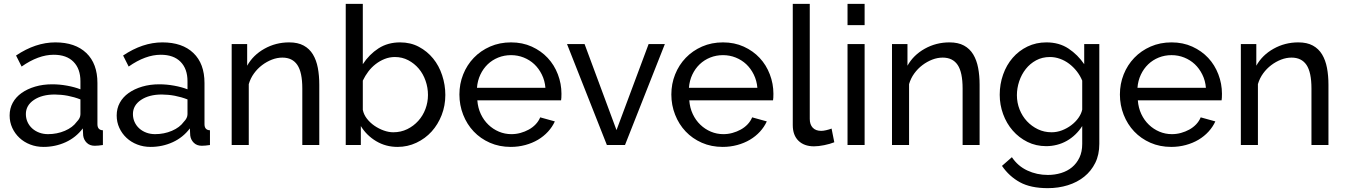

<svg xmlns="http://www.w3.org/2000/svg" viewBox="-20 -750 6957 993"><path d="M29.8 -152.8Q29.8 -189 45.9 -218.5Q62 -248 91.6 -269Q121.1 -290 161.6 -302Q202.1 -314 250 -314Q288.1 -314 327.1 -306.9Q366.2 -299.8 396 -288.1V-330.1Q396 -394 360.1 -430.4Q324.2 -466.8 257.8 -466.8Q178.7 -466.8 91.8 -405.8L63 -462.9Q164.1 -530.8 266.1 -530.8Q369.1 -530.8 426.5 -475.8Q483.9 -420.9 483.9 -320.8V-107.9Q483.9 -77.1 512.2 -76.2V0Q498 2 489 2.9Q480 3.9 470.2 3.9Q444.3 3.9 428.7 -11.5Q413.1 -26.9 410.2 -48.8L408.2 -85.9Q373 -39.1 319.6 -14.6Q266.1 9.8 205.1 9.8Q168 9.8 136 -2.7Q104 -15.1 80.6 -37.1Q57.1 -59.1 43.5 -88.6Q29.8 -118.2 29.8 -152.8ZM113.8 -160.2Q113.8 -138.2 122.3 -119.1Q130.9 -100.1 146.5 -85.9Q162.1 -71.8 183.1 -64Q204.1 -56.2 228 -56.2Q274.9 -56.2 315.4 -73.5Q356 -90.8 377 -120.1Q396 -139.2 396 -159.2V-235.8Q332 -260.7 263.2 -261.2Q197.3 -261.2 155.5 -233.2Q113.8 -205.1 113.8 -160.2Z M583.5 -152.8Q583.5 -189 599.6 -218.5Q615.7 -248 645.3 -269Q674.8 -290 715.3 -302Q755.9 -314 803.7 -314Q841.8 -314 880.9 -306.9Q919.9 -299.8 949.7 -288.1V-330.1Q949.7 -394 913.8 -430.4Q877.9 -466.8 811.5 -466.8Q732.4 -466.8 645.5 -405.8L616.7 -462.9Q717.8 -530.8 819.8 -530.8Q922.9 -530.8 980.2 -475.8Q1037.6 -420.9 1037.6 -320.8V-107.9Q1037.6 -77.1 1065.9 -76.2V0Q1051.8 2 1042.7 2.9Q1033.7 3.9 1023.9 3.9Q998 3.9 982.4 -11.5Q966.8 -26.9 963.9 -48.8L961.9 -85.9Q926.8 -39.1 873.3 -14.6Q819.8 9.8 758.8 9.8Q721.7 9.8 689.7 -2.7Q657.7 -15.1 634.3 -37.1Q610.8 -59.1 597.2 -88.6Q583.5 -118.2 583.5 -152.8ZM667.5 -160.2Q667.5 -138.2 676 -119.1Q684.6 -100.1 700.2 -85.9Q715.8 -71.8 736.8 -64Q757.8 -56.2 781.7 -56.2Q828.6 -56.2 869.1 -73.5Q909.7 -90.8 930.7 -120.1Q949.7 -139.2 949.7 -159.2V-235.8Q885.7 -260.7 816.9 -261.2Q751 -261.2 709.2 -233.2Q667.5 -205.1 667.5 -160.2Z M1178.2 0V-522H1258.3V-410.2Q1289.1 -465.3 1347.7 -498Q1406.2 -530.8 1475.6 -530.8Q1520.5 -530.8 1550.5 -514.4Q1580.6 -498 1598.4 -468.5Q1616.2 -439 1623.8 -398.9Q1631.3 -358.9 1631.3 -312V0H1543.5V-292Q1543.5 -376 1517.8 -414.1Q1492.2 -452.1 1440.4 -452.1Q1413.6 -452.1 1386.5 -441.7Q1359.4 -431.2 1335.4 -413.1Q1311.5 -395 1293.5 -370.1Q1275.4 -345.2 1266.6 -314.9V0Z M1768.1 0V-730H1856.4V-418Q1889.6 -468.8 1937.5 -499.8Q1985.4 -530.8 2049.3 -530.8Q2103.5 -530.8 2146.5 -507.8Q2189.5 -484.9 2220 -447.5Q2250.5 -410.2 2266.8 -360.6Q2283.2 -311 2283.2 -258.8Q2283.2 -203.6 2264.2 -154.8Q2245.1 -106 2212.2 -69.6Q2179.2 -33.2 2133.5 -11.7Q2087.9 9.8 2036.1 9.8Q1975.1 9.8 1925.3 -20Q1875.5 -49.8 1846.2 -98.1V0ZM1856.4 -182.1Q1861.3 -157.2 1877.7 -136.2Q1894 -115.2 1916.7 -99.6Q1939.5 -84 1964.8 -75Q1990.2 -65.9 2014.2 -65.9Q2053.2 -65.9 2086.2 -82Q2119.1 -98.1 2143.3 -125Q2167.5 -151.9 2180.4 -186.5Q2193.4 -221.2 2193.4 -258.8Q2193.4 -296.9 2180.9 -332.5Q2168.5 -368.2 2145.8 -395Q2123 -421.9 2091.6 -438.5Q2060.1 -455.1 2022.5 -455.1Q1994.6 -455.1 1969.5 -445.1Q1944.3 -435.1 1922.9 -418.5Q1901.4 -401.9 1884.8 -379.9Q1868.2 -357.9 1856.4 -333Z M2356 -261.2Q2356 -316.4 2375.5 -365.2Q2395 -414.1 2430.4 -450.9Q2465.8 -487.8 2514.9 -509.3Q2564 -530.8 2623 -530.8Q2682.1 -530.8 2730.5 -508.8Q2778.8 -486.8 2812.7 -450.4Q2846.7 -414.1 2865.2 -365.5Q2883.8 -316.9 2883.8 -265.1Q2883.8 -253.9 2883.3 -244.9Q2882.8 -235.8 2881.8 -231H2448.7Q2451.7 -191.9 2466.8 -159.9Q2481.9 -127.9 2505.9 -105Q2529.8 -82 2560.3 -69.1Q2590.8 -56.2 2625 -56.2Q2648.9 -56.2 2671.9 -62.5Q2694.8 -68.8 2714.8 -79.8Q2734.9 -90.8 2750.2 -106.9Q2765.6 -123 2773.9 -143.1L2849.6 -122.1Q2836.4 -93.3 2814.2 -69.1Q2792 -44.9 2762.5 -27.3Q2732.9 -9.8 2696.8 0Q2660.6 9.8 2621.6 9.8Q2562.5 9.8 2513.7 -11.7Q2464.8 -33.2 2429.9 -70.1Q2395 -106.9 2375.5 -156.5Q2356 -206.1 2356 -261.2ZM2446.8 -295.9H2800.8Q2797.9 -333 2782.2 -364.5Q2766.6 -396 2743.2 -418Q2719.7 -439.9 2688.7 -452.4Q2657.7 -464.8 2623 -464.8Q2587.9 -464.8 2556.9 -452.4Q2525.9 -439.9 2502.4 -417.5Q2479 -395 2464.4 -364Q2449.7 -333 2446.8 -295.9Z M2912.6 -522H3003.4L3168.5 -77.1L3334.5 -522H3418.5L3212.4 0H3118.7Z M3452.1 -261.2Q3452.1 -316.4 3471.7 -365.2Q3491.2 -414.1 3526.6 -450.9Q3562 -487.8 3611.1 -509.3Q3660.2 -530.8 3719.2 -530.8Q3778.3 -530.8 3826.7 -508.8Q3875 -486.8 3908.9 -450.4Q3942.9 -414.1 3961.4 -365.5Q3980 -316.9 3980 -265.1Q3980 -253.9 3979.5 -244.9Q3979 -235.8 3978 -231H3544.9Q3547.9 -191.9 3563 -159.9Q3578.1 -127.9 3602.1 -105Q3626 -82 3656.5 -69.1Q3687 -56.2 3721.2 -56.2Q3745.1 -56.2 3768.1 -62.5Q3791 -68.8 3811 -79.8Q3831.1 -90.8 3846.4 -106.9Q3861.8 -123 3870.1 -143.1L3945.8 -122.1Q3932.6 -93.3 3910.4 -69.1Q3888.2 -44.9 3858.6 -27.3Q3829.1 -9.8 3793 0Q3756.8 9.8 3717.8 9.8Q3658.7 9.8 3609.9 -11.7Q3561 -33.2 3526.1 -70.1Q3491.2 -106.9 3471.7 -156.5Q3452.1 -206.1 3452.1 -261.2ZM3543 -295.9H3897Q3894 -333 3878.4 -364.5Q3862.8 -396 3839.4 -418Q3815.9 -439.9 3784.9 -452.4Q3753.9 -464.8 3719.2 -464.8Q3684.1 -464.8 3653.1 -452.4Q3622.1 -439.9 3598.6 -417.5Q3575.2 -395 3560.5 -364Q3545.9 -333 3543 -295.9Z M4080.1 -103V-730H4168V-134.8Q4168 -106 4183.3 -89.6Q4198.7 -73.2 4227.1 -73.2Q4238.3 -73.2 4253.2 -76.7Q4268.1 -80.1 4280.8 -85L4294.9 -14.2Q4272.9 -5.4 4242.9 0.7Q4212.9 6.8 4189.9 6.8Q4139.2 6.8 4109.6 -22Q4080.1 -50.8 4080.1 -103Z M4363.3 0V-522H4451.7V0ZM4363.3 -620.1V-730H4451.7V-620.1Z M4593.3 0V-522H4673.3V-410.2Q4704.1 -465.3 4762.7 -498Q4821.3 -530.8 4890.6 -530.8Q4935.5 -530.8 4965.6 -514.4Q4995.6 -498 5013.4 -468.5Q5031.2 -439 5038.8 -398.9Q5046.4 -358.9 5046.4 -312V0H4958.5V-292Q4958.5 -376 4932.9 -414.1Q4907.2 -452.1 4855.5 -452.1Q4828.6 -452.1 4801.5 -441.7Q4774.4 -431.2 4750.5 -413.1Q4726.6 -395 4708.5 -370.1Q4690.4 -345.2 4681.6 -314.9V0Z M5150.4 -259.8Q5150.4 -314.9 5168 -364.5Q5185.5 -414.1 5217.5 -450.9Q5249.5 -487.8 5293.9 -509.3Q5338.4 -530.8 5392.1 -530.8Q5458 -530.8 5506.1 -498.8Q5554.2 -466.8 5587.4 -418V-522H5665.5V-5.9Q5665.5 50.3 5644.5 92.5Q5623.5 134.8 5587.4 163.8Q5551.3 192.9 5502.7 208Q5454.1 223.1 5399.4 223.1Q5310.5 223.1 5254.9 192.6Q5199.2 162.1 5162.1 107.9L5213.4 63Q5244.1 108.9 5293.2 131.8Q5342.3 154.8 5399.4 154.8Q5435.5 154.8 5468 144.8Q5500.5 134.8 5524.4 115Q5548.3 95.2 5562.7 65.2Q5577.1 35.2 5577.1 -5.9V-98.1Q5562 -74.2 5541.7 -54.7Q5521.5 -35.2 5497.3 -21.5Q5473.1 -7.8 5446 -1Q5418.9 5.9 5391.1 5.9Q5337.9 5.9 5293.7 -16.1Q5249.5 -38.1 5217.5 -75Q5185.5 -111.8 5168 -159.9Q5150.4 -208 5150.4 -259.8ZM5239.3 -257.8Q5239.3 -218.8 5253.2 -183.8Q5267.1 -148.9 5291.3 -123Q5315.4 -97.2 5347.9 -81.5Q5380.4 -65.9 5418.5 -65.9Q5446.3 -65.9 5472.4 -75.9Q5498.5 -85.9 5520.5 -102.5Q5542.5 -119.1 5557.4 -140.1Q5572.3 -161.1 5577.1 -183.1V-333Q5565.9 -359.9 5548.6 -381.8Q5531.2 -403.8 5509.3 -420.4Q5487.3 -437 5461.9 -446Q5436.5 -455.1 5410.2 -455.1Q5370.1 -455.1 5338.6 -438Q5307.1 -420.9 5285.2 -393.1Q5263.2 -365.2 5251.2 -329.6Q5239.3 -293.9 5239.3 -257.8Z M5772 -261.2Q5772 -316.4 5791.5 -365.2Q5811 -414.1 5846.4 -450.9Q5881.8 -487.8 5930.9 -509.3Q5980 -530.8 6039.1 -530.8Q6098.1 -530.8 6146.5 -508.8Q6194.8 -486.8 6228.8 -450.4Q6262.7 -414.1 6281.2 -365.5Q6299.8 -316.9 6299.8 -265.1Q6299.8 -253.9 6299.3 -244.9Q6298.8 -235.8 6297.9 -231H5864.7Q5867.7 -191.9 5882.8 -159.9Q5897.9 -127.9 5921.9 -105Q5945.8 -82 5976.3 -69.1Q6006.8 -56.2 6041 -56.2Q6064.9 -56.2 6087.9 -62.5Q6110.8 -68.8 6130.9 -79.8Q6150.9 -90.8 6166.3 -106.9Q6181.6 -123 6189.9 -143.1L6265.6 -122.1Q6252.4 -93.3 6230.2 -69.1Q6208 -44.9 6178.5 -27.3Q6148.9 -9.8 6112.8 0Q6076.7 9.8 6037.6 9.8Q5978.5 9.8 5929.7 -11.7Q5880.9 -33.2 5845.9 -70.1Q5811 -106.9 5791.5 -156.5Q5772 -206.1 5772 -261.2ZM5862.8 -295.9H6216.8Q6213.9 -333 6198.2 -364.5Q6182.6 -396 6159.2 -418Q6135.7 -439.9 6104.7 -452.4Q6073.7 -464.8 6039.1 -464.8Q6003.9 -464.8 5972.9 -452.4Q5941.9 -439.9 5918.5 -417.5Q5895 -395 5880.4 -364Q5865.7 -333 5862.8 -295.9Z M6397.5 0V-522H6477.5V-410.2Q6508.3 -465.3 6566.9 -498Q6625.5 -530.8 6694.8 -530.8Q6739.7 -530.8 6769.8 -514.4Q6799.8 -498 6817.6 -468.5Q6835.4 -439 6843 -398.9Q6850.6 -358.9 6850.6 -312V0H6762.7V-292Q6762.7 -376 6737.1 -414.1Q6711.4 -452.1 6659.7 -452.1Q6632.8 -452.1 6605.7 -441.7Q6578.6 -431.2 6554.7 -413.1Q6530.8 -395 6512.7 -370.1Q6494.6 -345.2 6485.8 -314.9V0Z"/></svg>

Font: Raleway Medium
Style: Regular
Weight: 500
Designer: Matt McInerney, Pablo Impallari, Rodrigo Fuenzalida
Foundry: Matt McInerney, Pablo Impallari, Rodrigo Fuenzalida
Version: Version 3.000g; ttfautohint (v1.5) -l 8 -r 28 -G 28 -x 14 -D